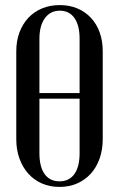

<svg xmlns="http://www.w3.org/2000/svg" viewBox="-20 -727 467 755"><path d="M44 -525Q44 -566 56.5 -599.5Q69 -633 91.5 -657Q114 -681 145.5 -694Q177 -707 215 -707Q253 -707 284 -694Q315 -681 337.5 -657Q360 -633 372 -599.5Q384 -566 384 -525V-180Q384 -138 371.5 -103Q359 -68 336.5 -43.5Q314 -19 283 -5.5Q252 8 214 8Q176 8 145 -5.5Q114 -19 91.5 -44Q69 -69 56.5 -103.5Q44 -138 44 -180ZM135 -361H293V-574Q293 -628 272.5 -656.5Q252 -685 215 -685Q178 -685 156.5 -655.5Q135 -626 135 -574ZM135 -125Q135 -71 155.5 -42.5Q176 -14 214 -14Q252 -14 272.5 -42.5Q293 -71 293 -125V-339H135Z"/></svg>

Font: Moniqa SemBd Heading
Style: Regular
Weight: 600
Designer: Rajesh Rajput
Foundry: Rajesh Rajput
Version: Version 1.000